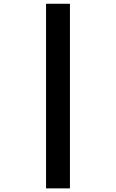

<svg xmlns="http://www.w3.org/2000/svg" viewBox="-20 -865 626 1036"><path d="M228.5 151.4V-844.7H357.4V151.4Z"/></svg>

Font: Cascadia Mono
Style: Bold
Weight: 700
Monospace: yes
Designer: Aaron Bell
Foundry: Saja Typeworks
Version: Version 2404.023; ttfautohint (v1.8.4)